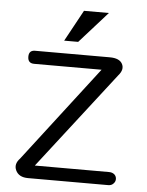

<svg xmlns="http://www.w3.org/2000/svg" viewBox="-51 -745 603 787"><g transform="rotate(5 250.0 -351.5)"><path d="M78.1 -468.8H355.5L54.7 -77.1Q31.2 -52.7 43 -27.3Q55.7 0 93.8 0H423.8Q437.5 0 445.3 -8.8Q453.1 -16.6 453.1 -27.3Q453.1 -38.1 445.3 -45.9Q436.5 -53.7 422.9 -53.7H117.2L425.8 -452.1Q448.2 -477.5 436.5 -500Q424.8 -522.5 384.8 -522.5H77.1Q51.8 -522.5 51.8 -496.1Q51.8 -468.8 78.1 -468.8ZM365.2 -703.1H262.7L192.4 -574.2H250Z"/></g></svg>

Font: GulimChe
Style: Regular
Weight: 400
Monospace: yes
Version: Version 2.21